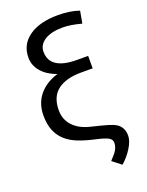

<svg xmlns="http://www.w3.org/2000/svg" viewBox="-167 -803 824 1077"><g transform="rotate(-20 245.0 -264.5)"><path d="M430.7 -628.9 443.8 -701.7Q389.2 -720.7 318.4 -720.7Q207 -720.7 144 -675.5Q81.1 -630.4 81.1 -552.7Q81.1 -505.9 113 -468.8Q145 -431.6 202.6 -411.1Q129.4 -388.7 89.4 -339.1Q49.3 -289.6 49.3 -218.8Q49.3 -164.6 65.2 -127.2Q81.1 -89.8 110.1 -64.2Q139.2 -38.6 180.4 -22.5Q221.7 -6.3 277.8 6.1Q334 18.6 352.5 29.8Q371.1 41 371.1 60.1Q371.1 90.3 347.2 119.6L319.3 150.9L371.6 191.9Q406.7 162.1 432.1 121.3Q457.5 80.6 457.5 49.3Q457.5 -2 418.9 -25.9Q403.3 -35.6 373 -44.7Q342.8 -53.7 276.6 -69.6Q210.4 -85.4 175.3 -123.8Q140.1 -162.1 140.1 -216.8Q140.1 -296.4 188.7 -334.5Q237.3 -372.6 326.2 -373.5H399.4V-447.8H334.5Q171.9 -447.8 171.9 -554.7Q171.9 -596.2 210.9 -621.3Q250 -646.5 318.8 -646.5Q366.2 -646.5 430.7 -628.9Z"/></g></svg>

Font: FAU Chimera
Style: Regular
Weight: 400
Version: Version 1.002;hotconv 1.0.117;makeotfexe 2.5.65602